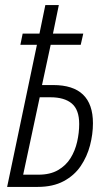

<svg xmlns="http://www.w3.org/2000/svg" viewBox="-20 -734 435 754"><path d="M8 0 125 -558H60L69 -602H135L158 -714H211L188 -602H307L297 -558H179L145 -400H189Q345 -400 345 -250Q345 -207 333.5 -163Q322 -119 297 -82Q272 -45 230 -22.5Q188 0 128 0ZM131 -48Q177 -48 208 -66Q239 -84 257 -113Q275 -142 283 -177.5Q291 -213 291 -247Q291 -303 262 -327.5Q233 -352 178 -352H136L71 -48Z"/></svg>

Font: Noto Sans ExtraCondensed Light
Style: Italic
Weight: 300
Width: 2
Italic angle: -12°
Designer: Monotype Design Team
Foundry: Monotype Imaging Inc.
Version: Version 2.013; ttfautohint (v1.8.4.7-5d5b)